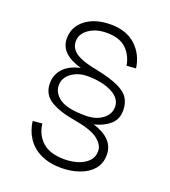

<svg xmlns="http://www.w3.org/2000/svg" viewBox="-143 -830 885 999"><g transform="rotate(20 300.0 -331.0)"><path d="M311 64Q243 64 195 40.5Q147 17 120.5 -24Q94 -65 88 -115L140 -120Q147 -59 188.5 -21.5Q230 16 311 16Q350 16 384.5 5Q419 -6 440.5 -28Q462 -50 462 -84Q462 -119 423.5 -148.5Q385 -178 289 -194Q205 -208 155 -238.5Q105 -269 105 -332Q105 -377 135.5 -411.5Q166 -446 229 -460Q108 -494 108 -580Q108 -645 161 -685.5Q214 -726 300 -726Q387 -726 438.5 -678Q490 -630 500 -556L449 -552Q439 -609 402 -643.5Q365 -678 294 -678Q236 -678 196.5 -650.5Q157 -623 157 -582Q157 -543 192.5 -518.5Q228 -494 310 -479Q388 -463 432 -443Q476 -423 494 -395Q512 -367 512 -327Q512 -278 479 -249Q446 -220 393 -207Q511 -170 511 -81Q511 -32 483 0Q455 32 409 48Q363 64 311 64ZM336 -235Q393 -235 429.5 -262Q466 -289 466 -330Q466 -377 412.5 -404.5Q359 -432 277 -432Q226 -432 189 -405Q152 -378 152 -337Q152 -294 193.5 -264.5Q235 -235 336 -235Z"/></g></svg>

Font: Geist Mono ExtraLight
Style: Regular
Weight: 200
Monospace: yes
Designer: Basement.studio, Andrés Briganti, Mateo Zaragoza
Foundry: Basement.studio, Vercel, Andrés Briganti, Guido Ferreyra, Mateo Zaragoza
Version: Version 1.500; ttfautohint (v1.8.4.7-5d5b)